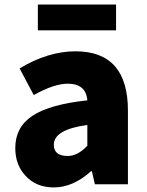

<svg xmlns="http://www.w3.org/2000/svg" viewBox="-20 -808 646 842"><path d="M92 -37Q47 -85 47 -159Q47 -250 122 -300Q197 -350 363 -368Q357 -441 277 -441Q217 -441 128 -391L66 -508Q191 -583 311 -583Q541 -583 541 -323V0H396L383 -57H379Q300 14 216 14Q139 14 92 -37ZM363 -169V-260Q216 -240 216 -173Q216 -124 277 -124Q321 -124 363 -169ZM146 -788H489V-675H146Z"/></svg>

Font: Source Han Sans CN Heavy
Style: Bold
Weight: 900
Designer: Ryoko NISHIZUKA (kana & ideographs); Paul D. Hunt (Latin, Greek & Cyrillic); Wenlong ZHANG (bopomofo); Sandoll Communica
Foundry: Adobe Systems Incorporated
Version: Version 1.000;PS 1;hotconv 1.0.78;makeotf.lib2.5.61930